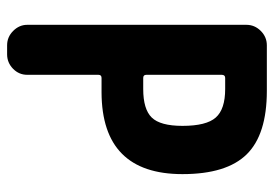

<svg xmlns="http://www.w3.org/2000/svg" viewBox="-135 -635 770 540"><g transform="rotate(90 250.0 -365.0)"><path d="M230.5 -382.8Q287.1 -382.8 310.5 -406.7Q334 -430.7 334 -493.2Q334 -560.5 310.5 -586.9Q287.1 -613.3 230.5 -613.3H199.2Q190.4 -613.3 190.4 -603.5V-391.6Q190.4 -382.8 199.2 -382.8ZM235.4 -730.5Q358.4 -730.5 414.1 -673.8Q469.7 -617.2 469.7 -493.2Q469.7 -266.6 240.2 -265.6H199.2Q190.4 -265.6 190.4 -256.8V-56.6Q190.4 -33.2 173.3 -16.6Q156.2 0 132.8 0H107.4Q84 0 66.9 -17.1Q49.8 -34.2 49.8 -56.6V-672.9Q49.8 -696.3 66.9 -713.4Q84 -730.5 107.4 -730.5Z"/></g></svg>

Font: Rounded Mgen+ 2m bold
Style: Bold
Weight: 700
Designer: [Source Han Sans]
Ryoko NISHIZUKA  (kana & ideographs); Paul D. Hunt (Latin, Greek & Cyrillic); Wenlong ZHANG  (bopomofo
Version: Version 1.059.20150602